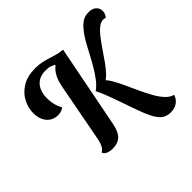

<svg xmlns="http://www.w3.org/2000/svg" viewBox="-201 -919 1245 1245"><g transform="rotate(-45 421.5 -296.5)"><path d="M519 -315 442 -320Q471 -340 496 -373Q521 -406 543.5 -444.5Q566 -483 587 -523.5Q608 -564 628.5 -599.5Q649 -635 670 -659Q692 -686 715 -700.5Q738 -715 773 -715Q807 -715 825 -697.5Q843 -680 843 -657Q843 -646 838.5 -633Q834 -620 825 -610Q820 -612 815.5 -613Q811 -614 807 -614Q784 -615 760.5 -596.5Q737 -578 713.5 -547.5Q690 -517 665.5 -481Q641 -445 617 -411Q593 -377 568.5 -351Q544 -325 519 -315ZM691 122Q650 122 625 100.5Q600 79 582 41Q570 18 557 -16.5Q544 -51 530 -91Q516 -131 501.5 -172.5Q487 -214 472.5 -252Q458 -290 442 -320L531 -331Q548 -317 566.5 -285Q585 -253 604 -211Q623 -169 643.5 -125Q664 -81 686 -41.5Q708 -2 733 24Q758 50 785 56Q777 85 752.5 103.5Q728 122 691 122ZM256 22Q231 22 212 13.5Q193 5 188 -11Q201 -18 210 -30.5Q219 -43 225 -62Q231 -81 236 -110L310 -500Q320 -551 342 -585Q364 -619 399 -637Q434 -655 483 -660L372 -94Q364 -54 350.5 -28.5Q337 -3 314 9.5Q291 22 256 22ZM161 -382Q128 -382 104 -398Q80 -414 67.5 -442Q55 -470 55 -505Q55 -553 78.5 -598.5Q102 -644 150 -673.5Q198 -703 271 -703Q303 -703 330.5 -697Q358 -691 382.5 -683Q407 -675 431.5 -668.5Q456 -662 482 -660L377 -623L376 -628Q367 -633 351.5 -639Q336 -645 306 -645Q249 -645 217.5 -609Q186 -573 186 -509Q186 -481 192.5 -454Q199 -427 214 -399Q202 -390 188 -386Q174 -382 161 -382Z"/></g></svg>

Font: Sansita Swashed Light Medium
Style: Regular
Weight: 500
Version: Version 1.003